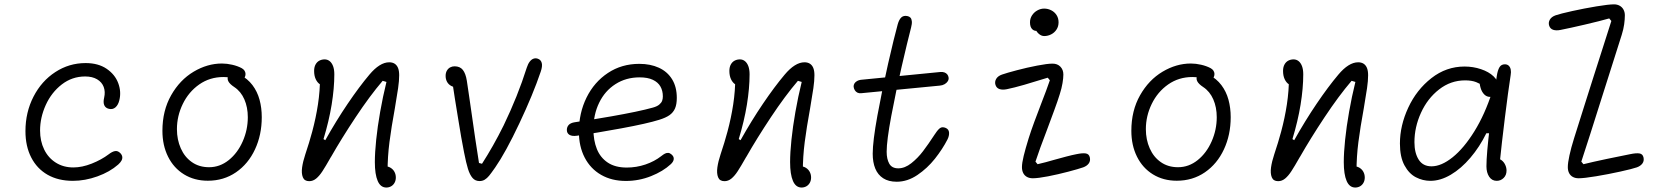

<svg xmlns="http://www.w3.org/2000/svg" viewBox="-20 -798 7480 860"><path d="M94 -210.5Q94 -295 130 -365Q166 -435 227.8 -475.2Q289.5 -515.5 363.5 -515.5Q420 -515.5 457.5 -490Q495 -464.5 509.5 -425.8Q524 -387 514.5 -349Q509.5 -328 497.2 -317.2Q485 -306.5 468 -310.5Q452.5 -314 447 -326.8Q441.5 -339.5 446.5 -360.5Q452.5 -387 444.5 -408.5Q436.5 -430 415 -442.8Q393.5 -455.5 361.5 -455.5Q303 -455.5 256.8 -419.8Q210.5 -384 185 -327.8Q159.5 -271.5 159.5 -213.5Q159.5 -166 177.8 -128.5Q196 -91 230 -69.5Q264 -48 308.5 -48Q347.5 -48 391 -65.2Q434.5 -82.5 467 -107Q482.5 -119 495 -121.2Q507.5 -123.5 518.5 -112.5Q526 -105 527.5 -96.5Q529 -88 524.5 -79.2Q520 -70.5 509.5 -61Q472 -28 416.5 -8Q361 12 306.5 12Q241 12 193.2 -15.2Q145.5 -42.5 119.8 -92.8Q94 -143 94 -210.5Z M707.5 -212Q707.5 -302.5 746.5 -371.2Q785.5 -440 847.2 -476.8Q909 -513.5 974 -513.5Q996.5 -513.5 1020.2 -508Q1044 -502.5 1062 -493Q1070.5 -488.5 1075 -481.8Q1079.5 -475 1079.8 -467Q1080 -459 1076 -451Q1072 -442.5 1065.5 -439.5Q1059 -436.5 1051.5 -437.2Q1044 -438 1035 -441.5Q1033.5 -441.5 1033 -442L1029 -443.5Q1017.5 -448 1006.8 -450.5Q996 -453 981 -453Q920 -453 872.5 -419.8Q825 -386.5 798.8 -332.5Q772.5 -278.5 772.5 -219.5Q772.5 -172.5 789.8 -133.5Q807 -94.5 839.5 -71.8Q872 -49 916.5 -49Q965 -49 1004.8 -81Q1044.5 -113 1067.2 -164.8Q1090 -216.5 1090 -273Q1090 -317.5 1074.5 -353Q1059 -388.5 1029.5 -408Q1009 -421.5 1002.8 -433.8Q996.5 -446 1002.5 -456.5Q1006.5 -464 1016 -467Q1025.5 -470 1036.5 -468.8Q1047.5 -467.5 1055.5 -463Q1089 -445.5 1110.8 -416.8Q1132.5 -388 1142.5 -351.5Q1152.5 -315 1152.5 -273Q1152.5 -194 1122.2 -129Q1092 -64 1037 -26.2Q982 11.5 911 11.5Q850.5 11.5 804.2 -17Q758 -45.5 732.8 -96.2Q707.5 -147 707.5 -212Z M1659 -72Q1659 -114 1665 -172Q1671 -230 1682.8 -297Q1694.5 -364 1711 -431L1694 -436Q1636 -368 1573 -273Q1510 -178 1463.5 -96.5L1461.5 -93.5Q1438 -52 1424.2 -31Q1410.5 -10 1396.2 1.8Q1382 13.5 1365 13.5Q1343.5 13.5 1336.5 -4Q1329.5 -21.5 1333.2 -48.2Q1337 -75 1347.5 -106.5Q1365.5 -160 1378.5 -208.5Q1395 -270 1404.2 -330.5Q1413.5 -391 1413.5 -454.5L1438.5 -412.5Q1424.5 -412.5 1412.8 -420.5Q1401 -428.5 1394 -443.8Q1387 -459 1387 -480.5Q1387 -497.5 1393.5 -509.2Q1400 -521 1410.8 -526.5Q1421.5 -532 1434 -532Q1446.5 -532 1456.2 -524.5Q1466 -517 1471.8 -502Q1477.5 -487 1477.5 -465Q1477.5 -403 1465.5 -329.2Q1453.5 -255.5 1429 -175L1437 -170Q1486 -257.5 1537.5 -333.5Q1589 -409.5 1634.5 -463.5Q1657.5 -491 1679.8 -505Q1702 -519 1723.5 -519Q1737.5 -519 1747.5 -512.8Q1757.5 -506.5 1762.8 -493.8Q1768 -481 1768 -461Q1768 -436 1763.2 -403Q1758.5 -370 1748.5 -312Q1733 -227.5 1724.5 -161.8Q1716 -96 1716 -30L1699.5 -54Q1717 -54 1729 -46.8Q1741 -39.5 1747 -28Q1753 -16.5 1753 -3Q1753 10.5 1747.2 20.8Q1741.5 31 1731.8 36.5Q1722 42 1710.5 42Q1684.5 42 1671.8 12.5Q1659 -17 1659 -72Z M2058.5 -116Q2046.5 -176 2032 -267Q2016 -363.5 2006 -431.5L2030.5 -406.5Q2013.5 -406.5 2001 -413.2Q1988.5 -420 1982.2 -431.8Q1976 -443.5 1976 -458Q1976 -472 1981.8 -481.8Q1987.5 -491.5 1996.5 -496.2Q2005.5 -501 2016 -501Q2040.5 -501 2053.2 -484.8Q2066 -468.5 2071 -436.5Q2076 -404.5 2081 -369.2Q2086 -334 2091.5 -296.5Q2099.5 -240.5 2108.5 -178.5Q2117.5 -116.5 2125.5 -68L2139 -64.5Q2163.5 -102.5 2188 -145.8Q2212.5 -189 2236 -236.5Q2299 -367 2339.5 -495Q2345 -512 2352.8 -522Q2360.5 -532 2369.8 -535.2Q2379 -538.5 2389 -535Q2402.5 -530.5 2406.5 -516.2Q2410.5 -502 2402 -477Q2367.5 -375 2306.2 -245.2Q2245 -115.5 2197.5 -47L2196 -45Q2180 -22 2170.8 -10.8Q2161.5 0.5 2151.2 6.8Q2141 13 2128 13Q2108.5 13 2096.5 -1Q2084.5 -15 2076.2 -41.2Q2068 -67.5 2058.5 -116Z M2573 -208Q2573 -291.5 2607.2 -361Q2641.5 -430.5 2703 -471.2Q2764.5 -512 2843.5 -512Q2893.5 -512 2931.5 -494.5Q2969.5 -477 2990.5 -442.8Q3011.5 -408.5 3011.5 -359.5Q3011.5 -330.5 3003.5 -312.2Q2995.5 -294 2978.8 -282.2Q2962 -270.5 2933 -261.5Q2879 -244.5 2762.5 -223Q2646 -201.5 2564 -190Q2542.5 -187 2530.8 -194Q2519 -201 2519 -216Q2519 -229 2527.2 -238.2Q2535.5 -247.5 2554.5 -250.5Q2589.5 -255.5 2632.8 -262.5Q2676 -269.5 2719 -277Q2776 -287 2825 -297.2Q2874 -307.5 2904 -316Q2922.5 -321 2932.5 -329.2Q2942.5 -337.5 2945.8 -346.5Q2949 -355.5 2949 -366Q2949 -391.5 2938.2 -410.5Q2927.5 -429.5 2904.2 -440.5Q2881 -451.5 2845 -451.5Q2784 -451.5 2736.8 -421.2Q2689.5 -391 2663.8 -338Q2638 -285 2638 -219.5Q2638 -169 2653.5 -130.5Q2669 -92 2702.2 -69.8Q2735.5 -47.5 2787.5 -47.5Q2830.5 -47.5 2871 -61.2Q2911.5 -75 2941.5 -98.5Q2951.5 -106.5 2958.5 -110Q2965.5 -113.5 2972.8 -113.2Q2980 -113 2987.5 -106.5Q2999 -97 2997.8 -85.2Q2996.5 -73.5 2984.5 -62.5Q2950 -30.5 2896 -9Q2842 12.5 2783.5 12.5Q2720 12.5 2672.5 -14.8Q2625 -42 2599 -92Q2573 -142 2573 -208Z M3519 -72Q3519 -114 3525 -172Q3531 -230 3542.8 -297Q3554.5 -364 3571 -431L3554 -436Q3496 -368 3433 -273Q3370 -178 3323.5 -96.5L3321.5 -93.5Q3298 -52 3284.2 -31Q3270.5 -10 3256.2 1.8Q3242 13.5 3225 13.5Q3203.5 13.5 3196.5 -4Q3189.5 -21.5 3193.2 -48.2Q3197 -75 3207.5 -106.5Q3225.5 -160 3238.5 -208.5Q3255 -270 3264.2 -330.5Q3273.5 -391 3273.5 -454.5L3298.5 -412.5Q3284.5 -412.5 3272.8 -420.5Q3261 -428.5 3254 -443.8Q3247 -459 3247 -480.5Q3247 -497.5 3253.5 -509.2Q3260 -521 3270.8 -526.5Q3281.5 -532 3294 -532Q3306.5 -532 3316.2 -524.5Q3326 -517 3331.8 -502Q3337.5 -487 3337.5 -465Q3337.5 -403 3325.5 -329.2Q3313.5 -255.5 3289 -175L3297 -170Q3346 -257.5 3397.5 -333.5Q3449 -409.5 3494.5 -463.5Q3517.5 -491 3539.8 -505Q3562 -519 3583.5 -519Q3597.5 -519 3607.5 -512.8Q3617.5 -506.5 3622.8 -493.8Q3628 -481 3628 -461Q3628 -436 3623.2 -403Q3618.5 -370 3608.5 -312Q3593 -227.5 3584.5 -161.8Q3576 -96 3576 -30L3559.5 -54Q3577 -54 3589 -46.8Q3601 -39.5 3607 -28Q3613 -16.5 3613 -3Q3613 10.5 3607.2 20.8Q3601.5 31 3591.8 36.5Q3582 42 3570.5 42Q3544.5 42 3531.8 12.5Q3519 -17 3519 -72Z M3889 -109.5Q3889 -165 3910 -280Q3931 -395 3958 -513Q3985 -631 4001 -689Q4007 -710.5 4017.2 -720Q4027.5 -729.5 4044.5 -726Q4052.5 -724.5 4057.8 -719.2Q4063 -714 4064.2 -703Q4065.5 -692 4061 -675Q4044.5 -611.5 4018.8 -500.2Q3993 -389 3972.2 -278.5Q3951.5 -168 3951.5 -118.5Q3951.5 -85.5 3963.2 -64.8Q3975 -44 4003.5 -44Q4033 -44 4062 -67Q4091 -90 4114.2 -120.5Q4137.5 -151 4167.5 -197L4169 -199Q4182 -219 4191.8 -225Q4201.5 -231 4216 -225Q4230 -219 4231 -204.2Q4232 -189.5 4224 -173.5Q4202 -130.5 4167.8 -87.2Q4133.5 -44 4089 -14Q4044.5 16 3996.5 16Q3960 16 3936 0.5Q3912 -15 3900.5 -43Q3889 -71 3889 -109.5ZM3803.5 -409.5Q3803 -417.5 3807.2 -424.2Q3811.5 -431 3819.2 -435.2Q3827 -439.5 3835.5 -440.5L4191.5 -475.5Q4202.5 -476.5 4210.5 -473.5Q4218.5 -470.5 4223.2 -464.5Q4228 -458.5 4229 -450Q4230 -441.5 4225 -433.8Q4220 -426 4210.8 -420.8Q4201.5 -415.5 4189.5 -414.5L3837.5 -380.5Q3827.5 -379.5 3820.2 -383.2Q3813 -387 3808.8 -394Q3804.5 -401 3803.5 -409.5Z M4557.5 -49.5Q4557.5 -67.5 4565.2 -99.5Q4573 -131.5 4587.5 -178.5Q4597.5 -210.5 4612.8 -252Q4628 -293.5 4643 -332Q4654.5 -361.5 4665.2 -390.2Q4676 -419 4682.5 -438.5L4673 -450Q4613.5 -431.5 4567.8 -418.2Q4522 -405 4490 -398.5Q4470.5 -394.5 4457 -399Q4443.5 -403.5 4439 -417.5Q4434.5 -431.5 4442 -444.5Q4449.5 -457.5 4468 -464Q4489.5 -471.5 4535 -483.5Q4580.5 -495.5 4625.8 -504.2Q4671 -513 4694.5 -513Q4716.5 -513 4729.8 -499.2Q4743 -485.5 4743 -464Q4743 -448.5 4739.2 -425.8Q4735.5 -403 4727 -376.5Q4718 -347 4702.2 -304.2Q4686.5 -261.5 4671 -220Q4635.5 -127.5 4618 -74L4627.5 -62.5Q4645.5 -66.5 4664 -71.5Q4682.5 -76.5 4701.5 -82Q4728.5 -89.5 4756 -96.8Q4783.5 -104 4802 -107.5Q4828.5 -113 4843.2 -110.8Q4858 -108.5 4861.5 -93Q4865 -77.5 4856.8 -66Q4848.5 -54.5 4832 -48.5Q4810.5 -41 4765 -29Q4719.5 -17 4674.5 -8.2Q4629.5 0.5 4606 0.5Q4591 0.5 4580 -5.5Q4569 -11.5 4563.2 -22.8Q4557.5 -34 4557.5 -49.5ZM4614 -703.5 4629.5 -660.5Q4614.5 -657 4604 -666.8Q4593.5 -676.5 4593.5 -698Q4593.5 -715 4602.5 -729Q4611.5 -743 4626.2 -751.2Q4641 -759.5 4657 -759.5Q4673.5 -759.5 4688.5 -752Q4703.5 -744.5 4712.5 -730.5Q4721.5 -716.5 4721.5 -698Q4721.5 -679.5 4712.2 -665.5Q4703 -651.5 4688.2 -644Q4673.5 -636.5 4657 -636.5Q4645 -636.5 4633.8 -645.8Q4622.5 -655 4617 -670.5Q4611.5 -686 4614 -703.5Z M5047.5 -212Q5047.5 -302.5 5086.5 -371.2Q5125.5 -440 5187.2 -476.8Q5249 -513.5 5314 -513.5Q5336.5 -513.5 5360.2 -508Q5384 -502.5 5402 -493Q5410.5 -488.5 5415 -481.8Q5419.5 -475 5419.8 -467Q5420 -459 5416 -451Q5412 -442.5 5405.5 -439.5Q5399 -436.5 5391.5 -437.2Q5384 -438 5375 -441.5Q5373.5 -441.5 5373 -442L5369 -443.5Q5357.5 -448 5346.8 -450.5Q5336 -453 5321 -453Q5260 -453 5212.5 -419.8Q5165 -386.5 5138.8 -332.5Q5112.5 -278.5 5112.5 -219.5Q5112.5 -172.5 5129.8 -133.5Q5147 -94.5 5179.5 -71.8Q5212 -49 5256.5 -49Q5305 -49 5344.8 -81Q5384.5 -113 5407.2 -164.8Q5430 -216.5 5430 -273Q5430 -317.5 5414.5 -353Q5399 -388.5 5369.5 -408Q5349 -421.5 5342.8 -433.8Q5336.5 -446 5342.5 -456.5Q5346.5 -464 5356 -467Q5365.5 -470 5376.5 -468.8Q5387.5 -467.5 5395.5 -463Q5429 -445.5 5450.8 -416.8Q5472.5 -388 5482.5 -351.5Q5492.5 -315 5492.5 -273Q5492.5 -194 5462.2 -129Q5432 -64 5377 -26.2Q5322 11.5 5251 11.5Q5190.5 11.5 5144.2 -17Q5098 -45.5 5072.8 -96.2Q5047.5 -147 5047.5 -212Z M5999 -72Q5999 -114 6005 -172Q6011 -230 6022.8 -297Q6034.5 -364 6051 -431L6034 -436Q5976 -368 5913 -273Q5850 -178 5803.5 -96.5L5801.5 -93.5Q5778 -52 5764.2 -31Q5750.5 -10 5736.2 1.8Q5722 13.5 5705 13.5Q5683.5 13.5 5676.5 -4Q5669.5 -21.5 5673.2 -48.2Q5677 -75 5687.5 -106.5Q5705.5 -160 5718.5 -208.5Q5735 -270 5744.2 -330.5Q5753.5 -391 5753.5 -454.5L5778.5 -412.5Q5764.5 -412.5 5752.8 -420.5Q5741 -428.5 5734 -443.8Q5727 -459 5727 -480.5Q5727 -497.5 5733.5 -509.2Q5740 -521 5750.8 -526.5Q5761.5 -532 5774 -532Q5786.5 -532 5796.2 -524.5Q5806 -517 5811.8 -502Q5817.5 -487 5817.5 -465Q5817.5 -403 5805.5 -329.2Q5793.5 -255.5 5769 -175L5777 -170Q5826 -257.5 5877.5 -333.5Q5929 -409.5 5974.5 -463.5Q5997.5 -491 6019.8 -505Q6042 -519 6063.5 -519Q6077.5 -519 6087.5 -512.8Q6097.5 -506.5 6102.8 -493.8Q6108 -481 6108 -461Q6108 -436 6103.2 -403Q6098.5 -370 6088.5 -312Q6073 -227.5 6064.5 -161.8Q6056 -96 6056 -30L6039.5 -54Q6057 -54 6069 -46.8Q6081 -39.5 6087 -28Q6093 -16.5 6093 -3Q6093 10.5 6087.2 20.8Q6081.5 31 6071.8 36.5Q6062 42 6050.5 42Q6024.5 42 6011.8 12.5Q5999 -17 5999 -72Z M6250.5 -155Q6250.5 -235.5 6287.8 -315.8Q6325 -396 6391.5 -448Q6458 -500 6540 -500Q6578.5 -500 6613.5 -488.2Q6648.5 -476.5 6670 -456Q6691.5 -435.5 6691.5 -410.5Q6691.5 -392 6682.8 -378Q6674 -364 6654.5 -364Q6639 -364 6628 -375.2Q6617 -386.5 6611.8 -404.5Q6606.5 -422.5 6606.5 -442.5H6645V-401.5Q6640.5 -404.5 6636 -407Q6611.5 -422.5 6591.8 -430.2Q6572 -438 6542.5 -438Q6478 -438 6426 -397.5Q6374 -357 6344.8 -292.8Q6315.5 -228.5 6315.5 -161Q6315.5 -113 6334.5 -83Q6353.5 -53 6392 -53Q6436 -53 6486.5 -93.5Q6537 -134 6584 -209.8Q6631 -285.5 6663.5 -386.5H6694L6660.5 -201H6637.5Q6607.5 -140 6566.2 -91.5Q6525 -43 6478.5 -15.5Q6432 12 6387 12Q6353 12 6322 -4Q6291 -20 6270.8 -57.5Q6250.5 -95 6250.5 -155ZM6638 -53Q6638 -107.5 6653.5 -233.8Q6669 -360 6683 -448.5Q6684 -453.5 6684.5 -458.5Q6688.5 -484 6696.5 -497Q6704.5 -510 6720.5 -510Q6731 -510 6737.8 -503.8Q6744.5 -497.5 6746.8 -486.5Q6749 -475.5 6746.5 -461.5Q6735 -387 6720.8 -272Q6706.5 -157 6696.5 -59L6683 -88Q6696 -88 6706.2 -80Q6716.5 -72 6722.2 -59.5Q6728 -47 6728 -34Q6728 -13.5 6715 -0.8Q6702 12 6684 12Q6662.5 12 6650.2 -6.5Q6638 -25 6638 -53Z M7002.5 -49.5Q7002.5 -68.5 7009.8 -102Q7017 -135.5 7030.5 -178.5Q7059.5 -271 7073.8 -315.8Q7088 -360.5 7116.5 -450.5Q7144 -536.5 7157.5 -578.5Q7171 -620.5 7197.5 -704L7188 -715.5Q7148 -704 7079.5 -688Q7011 -672 6970 -664Q6950.5 -660 6937 -664.5Q6923.5 -669 6919 -683Q6914.5 -697 6922 -710Q6929.5 -723 6948 -729.5Q6968 -736.5 7022.2 -748.5Q7076.5 -760.5 7131 -769.5Q7185.5 -778.5 7209.5 -778.5Q7224 -778.5 7235 -772.2Q7246 -766 7252 -754.8Q7258 -743.5 7258 -729.5Q7258 -711.5 7255 -689.5Q7252 -667.5 7244 -642Q7213.5 -546 7198.8 -499.5Q7184 -453 7154.5 -360Q7126.5 -271 7102.5 -196Q7078.5 -121 7063 -74L7072.5 -62.5Q7112.5 -72.5 7177.5 -86.2Q7242.5 -100 7282 -107.5Q7308.5 -113 7323.2 -110.8Q7338 -108.5 7341.5 -93Q7345 -77.5 7336.8 -66Q7328.5 -54.5 7312 -48.5Q7292 -41.5 7237.8 -29.5Q7183.5 -17.5 7129.2 -8.5Q7075 0.5 7051 0.5Q7036 0.5 7025 -5.5Q7014 -11.5 7008.2 -22.8Q7002.5 -34 7002.5 -49.5Z"/></svg>

Font: Monaspace Radon Var
Style: Regular
Weight: 400
Designer: Riley Cran and the Lettermatic Team
Version: Version 1.000 (Monaspace Radon Var)